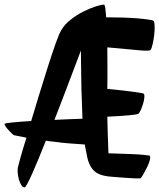

<svg xmlns="http://www.w3.org/2000/svg" viewBox="-45 -776 689 830"><path d="M605.5 -559.6Q600.6 -554.7 557.1 -558.6Q513.7 -562.5 418.9 -571.3Q418.9 -539.1 419.4 -492.2Q419.9 -445.3 418.9 -391.6Q492.2 -384.8 533.2 -378.9Q574.2 -373 576.2 -371.1Q580.1 -367.2 579.1 -355Q578.1 -342.8 573.7 -328.1Q569.3 -313.5 563.5 -300.3Q557.6 -287.1 551.8 -283.2Q547.9 -281.2 514.2 -277.8Q480.5 -274.4 418.9 -271.5Q418.9 -253.9 419.9 -230.5Q420.9 -210.9 421.4 -181.2Q421.9 -151.4 423.8 -113.3Q488.3 -111.3 524.4 -109.9Q560.5 -108.4 577.1 -106.4Q596.7 -104.5 601.6 -103.5Q606.4 -98.6 603 -85Q599.6 -71.3 592.3 -56.2Q585 -41 576.7 -26.4Q568.4 -11.7 563.5 -5.9Q560.5 -3.9 539.1 -4.9Q517.6 -5.9 491.2 -7.8Q464.8 -9.8 440.4 -11.7Q416 -13.7 409.2 -15.6Q384.8 -20.5 370.1 -30.8Q355.5 -41 346.2 -57.6Q336.9 -74.2 332 -97.2Q327.1 -120.1 321.3 -151.4Q293 -153.3 258.8 -155.8Q224.6 -158.2 190.4 -163.1Q180.7 -164.1 171.9 -165Q163.1 -166 153.3 -168Q136.7 -126 121.6 -89.4Q106.4 -52.7 94.2 -25.4Q82 2 73.2 18.1Q64.5 34.2 61.5 34.2Q53.7 34.2 47.4 24.4Q41 14.6 37.1 1Q33.2 -12.7 31.7 -27.3Q30.3 -42 32.2 -51.8Q37.1 -72.3 43.5 -94.7Q49.8 -117.2 55.7 -136.7Q62.5 -159.2 69.3 -180.7Q60.5 -182.6 50.8 -184.6Q43 -186.5 33.2 -188Q23.4 -189.5 15.6 -191.4Q11.7 -193.4 4.9 -200.2Q-2 -207 -8.8 -214.4Q-15.6 -221.7 -20.5 -229Q-25.4 -236.3 -25.4 -240.2Q-25.4 -243.2 7.8 -246.6Q41 -250 89.8 -252.9Q107.4 -311.5 126.5 -374Q145.5 -436.5 163.1 -491.2Q180.7 -545.9 195.3 -587.4Q210 -628.9 218.8 -643.6Q233.4 -669.9 260.3 -690.9Q287.1 -711.9 315.4 -726.1Q343.8 -740.2 368.2 -748Q392.6 -755.9 404.3 -755.9Q408.2 -755.9 410.2 -741.2Q412.1 -726.6 414.1 -701.2Q447.3 -701.2 482.4 -700.2Q517.6 -699.2 547.4 -696.8Q577.1 -694.3 596.7 -691.4Q616.2 -688.5 619.1 -685.5Q623 -680.7 623.5 -663.1Q624 -645.5 621.6 -624.5Q619.1 -603.5 614.7 -584.5Q610.4 -565.4 605.5 -559.6ZM190.4 -257.8Q222.7 -259.8 253.9 -260.7Q285.2 -261.7 311.5 -262.7Q309.6 -300.8 308.6 -347.7Q306.6 -387.7 306.2 -441.4Q305.7 -495.1 304.7 -557.6Q283.2 -501 263.2 -447.8Q243.2 -394.5 226.6 -351.6Q208 -301.8 190.4 -257.8Z"/></svg>

Font: Jolly Lodger
Style: Regular
Weight: 400
Designer: Stuart Sandler
Foundry: Font Diner, Inc
Version: Version 1.000